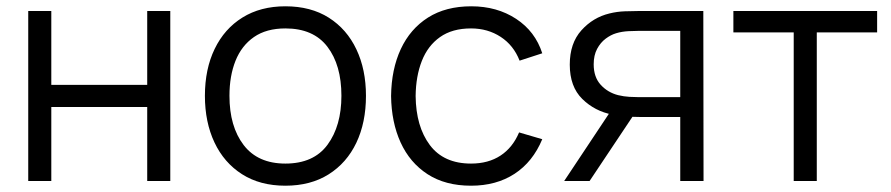

<svg xmlns="http://www.w3.org/2000/svg" viewBox="-20 -575 2832 610"><path d="M69.7 0V-540H143V-305.3H447.7V-540H521V0H447.7V-235H143V0Z M886.7 15Q806.2 15 749 -21.5Q691.8 -58 661.4 -122.4Q631 -186.8 631 -270.7Q631 -355.5 662 -419.6Q693 -483.7 750.3 -519.3Q807.7 -555 886.7 -555Q967.5 -555 1024.8 -518.7Q1082 -482.3 1112.3 -418.2Q1142.7 -354.2 1142.7 -270.7Q1142.7 -185.7 1112.1 -121.4Q1081.5 -57.2 1024.1 -21.1Q966.7 15 886.7 15ZM886.7 -55.3Q976.5 -55.3 1020.6 -115.2Q1064.7 -175.2 1064.7 -270.7Q1064.7 -368.3 1020.2 -426.5Q975.8 -484.7 886.7 -484.7Q826.2 -484.7 786.8 -457.3Q747.5 -430 728.2 -381.8Q709 -333.7 709 -270.7Q709 -173.2 754.1 -114.2Q799.2 -55.3 886.7 -55.3Z M1476.5 15Q1394.8 15 1338.5 -21.5Q1282.2 -58 1252.8 -122.3Q1223.5 -186.7 1222.5 -270Q1223.5 -355 1253.4 -419.2Q1283.3 -483.3 1339.8 -519.2Q1396.3 -555 1477.2 -555Q1559 -555 1619.8 -515.1Q1680.5 -475.2 1702.8 -405.7L1630.8 -382.3Q1611.8 -431 1570.8 -457.8Q1529.7 -484.7 1476.5 -484.7Q1416.8 -484.7 1378 -457.2Q1339.2 -429.8 1320.2 -381.4Q1301.2 -333 1300.5 -270Q1301.5 -173.2 1345.6 -114.2Q1389.7 -55.3 1476.5 -55.3Q1531.5 -55.3 1570.2 -80.7Q1608.8 -106 1629.2 -154.3L1702.8 -132.7Q1672.8 -60.7 1614.8 -22.8Q1556.8 15 1476.5 15Z M2141.2 0V-203.3H2014.8Q1993.2 -203.3 1969.9 -205.2Q1946.7 -207.2 1926.5 -210.7Q1869.7 -221.5 1829.9 -260.7Q1790.2 -299.8 1790.2 -369.7Q1790.2 -437.5 1827.2 -478.7Q1864.2 -519.8 1916.5 -532.3Q1940.5 -538.2 1965.2 -539.1Q1990 -540 2008.2 -540H2214.5L2215.2 0ZM1772.5 0 1923.2 -226.7H2004.5L1853.2 0ZM2011.2 -266.3H2141.2V-477H2011.2Q1998.8 -477 1977.4 -476Q1956 -475 1937.2 -469.3Q1920.5 -464.3 1904.2 -452.1Q1887.8 -439.8 1877 -419.6Q1866.2 -399.3 1866.2 -370.7Q1866.2 -330.2 1888.3 -305.8Q1910.5 -281.3 1943.8 -272.7Q1962 -268.3 1980.1 -267.3Q1998.2 -266.3 2011.2 -266.3Z M2501.7 0V-472H2310V-540H2766.7V-472H2575V0Z"/></svg>

Font: Manrope ExtraLight
Style: Regular
Weight: 200
Designer: Mikhail Sharanda
Foundry: Mikhail Sharanda
Version: Version 4.505